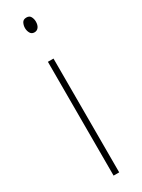

<svg xmlns="http://www.w3.org/2000/svg" viewBox="-196 -747 570 770"><g transform="rotate(-30 88.5 -362.0)"><path d="M91 -724Q105 -724 110.5 -713.5Q116 -703 116 -691Q116 -675 109 -665.5Q102 -656 90 -656Q77 -656 71 -666.5Q65 -677 65 -690Q65 -702 70.5 -713Q76 -724 91 -724ZM103 -527V0H77V-527Z"/></g></svg>

Font: Noto Sans Thai ExtCond Thin
Style: Regular
Weight: 100
Width: 2
Designer: Monotype Design Team
Foundry: Monotype Imaging Inc.
Version: Version 2.002; ttfautohint (v1.8.4.7-5d5b)